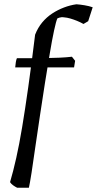

<svg xmlns="http://www.w3.org/2000/svg" viewBox="-20 -722 453 897"><path d="M60 155Q50 150 41 143.5Q32 137 27 129Q42 78 56 15.5Q70 -47 83.5 -128Q97 -209 112 -315Q127 -421 144 -560Q157 -593 177.5 -617.5Q198 -642 224 -659Q250 -676 279 -687Q308 -698 337 -702Q353 -701 374.5 -697.5Q396 -694 413 -688L392 -623L370 -610Q356 -618 340 -624.5Q324 -631 308.5 -635.5Q293 -640 279 -641Q273 -642 267 -641.5Q261 -641 257 -639.5Q253 -638 248 -636Q242 -623 232.5 -579Q223 -535 212.5 -471.5Q202 -408 190 -334Q178 -260 167 -184Q156 -108 146 -42Q136 31 127.5 84.5Q119 138 115 155ZM51 -407Q52 -420 54 -432Q56 -444 59 -450Q86 -450 119.5 -450Q153 -450 189 -450.5Q225 -451 258 -452.5Q291 -454 316 -457L331 -438L326 -407Z"/></svg>

Font: Labrada Medium
Style: Italic
Weight: 500
Italic angle: -7°
Designer: Mercedes Jáuregui
Foundry: Omnibus-Type Team
Version: Version 1.000